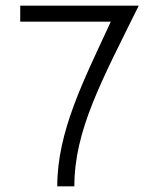

<svg xmlns="http://www.w3.org/2000/svg" viewBox="-20 -654 572 674"><path d="M51 -634H467C336 -369 241 -196 241 0H181C181 -193 274 -372 369 -578H51Z"/></svg>

Font: Linear
Style: Regular
Weight: 400
Designer: Braydon G. Fuller
Foundry: Braydon G. Fuller
Version: Version 1.000;PS 001.000;hotconv 1.0.38